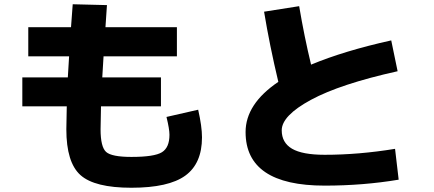

<svg xmlns="http://www.w3.org/2000/svg" viewBox="-20 -818 2040 903"><path d="M322 -798 483 -794Q480 -758 476 -690H812V-553H467Q464 -500 461 -454H737V-318H455Q453 -236 453 -210Q453 -127 479 -103.5Q505 -80 598 -80Q706 -80 741.5 -102Q777 -124 777 -184Q777 -211 763 -268L912 -302Q930 -223 930 -172Q930 -49 851.5 8Q773 65 598 65Q425 65 358.5 5.5Q292 -54 292 -210Q292 -236 294 -318H85V-454H299Q302 -500 305 -553H113V-690H314Q316 -722 322 -798Z M1222 -763 1387 -789Q1411 -646 1443 -514Q1599 -579 1820 -628L1850 -483Q1580 -423 1442.5 -348.5Q1305 -274 1305 -205Q1305 -147 1353.5 -118.5Q1402 -90 1507 -90Q1667 -90 1838 -118L1855 27Q1688 55 1507 55Q1135 55 1135 -197Q1135 -329 1289 -433Q1248 -605 1222 -763Z"/></svg>

Font: Mplus 1p ExtraBold
Style: Regular
Weight: 800
Version: Version 1.061